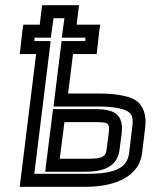

<svg xmlns="http://www.w3.org/2000/svg" viewBox="-20 -694 580 739"><path d="M81 -486H119L59 0L56 25H81H309C434 25 517 -21 527 -105L539 -205C545 -252 530 -292 499 -310C470 -326 422 -334 361 -334H242L261 -486H327H352L355 -511L362 -574L366 -599H341H275L281 -649L284 -674H259H167H142L139 -649L133 -599H95H70L66 -574L59 -511L56 -486H81ZM112 -536 113 -549H151H176L179 -574L186 -624H228L221 -574L218 -549H243H309L308 -536H242H217L214 -511L189 -309L186 -284H211H355C412 -284 448 -278 470 -266C488 -256 494 -241 489 -205L477 -105C470 -49 426 -25 315 -25H112L172 -511L175 -536H150H112ZM316 -83H210L228 -224H336C401 -224 403 -223 398 -178L390 -117C387 -87 364 -83 316 -83ZM310 -33C362 -33 431 -44 440 -117L448 -178C458 -259 415 -274 342 -274H209H184L181 -249L157 -58L154 -33H179H310Z"/></svg>

Font: Gamestation Text Outline
Style: Italic
Weight: 400
Designer: Jonas Hecksher
Foundry: Jonas Hecksher, Playtypeª, e-types AS
Version: Version 1.003